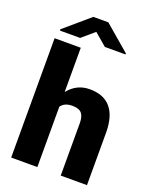

<svg xmlns="http://www.w3.org/2000/svg" viewBox="-171 -1041 905 1134"><g transform="rotate(20 282.0 -473.5)"><path d="M207 -471.7Q259.8 -538.1 341.8 -538.1Q429.2 -538.1 473.6 -486.3Q518.1 -434.6 519 -333.5V0H354V-329.6Q354 -371.6 336.9 -391.4Q319.8 -411.1 278.8 -411.1Q228 -411.1 207 -378.9V0H42.5V-750H207ZM468.8 -809.6V-803.2H338.9L261.2 -869.6L183.6 -803.2H56.6V-811.5L214.4 -946.8H308.6Z"/></g></svg>

Font: Roboto Black
Style: Regular
Weight: 900
Designer: Google
Version: Version 2.134; 2016